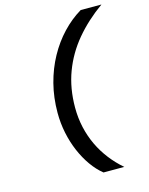

<svg xmlns="http://www.w3.org/2000/svg" viewBox="-138 -919 876 1130"><g transform="rotate(-15 300.0 -354.0)"><path d="M349 125Q311.5 95 280.5 51.2Q249.5 7.5 226.5 -46.2Q203.5 -100 191 -160.2Q178.5 -220.5 178.5 -283.5Q178.5 -376.5 200 -459.8Q221.5 -543 260.5 -614Q299.5 -685 352 -740.5Q404.5 -796 466.5 -833H593Q497 -764.5 428.2 -682.5Q359.5 -600.5 322.8 -502.2Q286 -404 286 -286.5Q286 -223 299.2 -164.8Q312.5 -106.5 337.2 -54.5Q362 -2.5 397 42.5Q432 87.5 475.5 125Z"/></g></svg>

Font: Spline Sans Mono Medium
Style: Italic
Weight: 500
Italic angle: -4°
Monospace: yes
Designer: Eben Sorkin, Mirko Velimirovic
Foundry: Sorkin Type
Version: Version 1.004